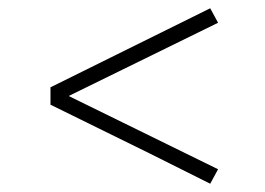

<svg xmlns="http://www.w3.org/2000/svg" viewBox="-20 -572 640 464"><path d="M488 -128 344 -200 102 -319V-361L488 -552L507 -517L146 -340L507 -163Z"/></svg>

Font: Iosevka Curly Slab XLtEx
Style: Regular
Weight: 200
Width: 7
Monospace: yes
Designer: Belleve Invis
Foundry: Belleve Invis
Version: Version 11.1.0; ttfautohint (v1.8.3)